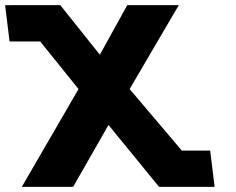

<svg xmlns="http://www.w3.org/2000/svg" viewBox="-23 -723 910 741"><path d="M788.1 -141.9H678.6L477.3 -379.3L667 -703.1H468.1L362.4 -511.9L209.7 -703.1H19.3L19.4 -703H-3.3L13.9 -563H132.1L280.1 -379.3L61.2 -1.9H259.3L395.7 -240.7L590.8 -1.9H592.3H797.3H805.3Z"/></svg>

Font: Hussar
Style: BdOpOblOne
Weight: 700
Foundry: Cannot Into Space Fonts
Version: Version 2.00